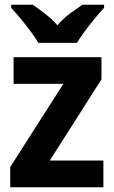

<svg xmlns="http://www.w3.org/2000/svg" viewBox="-20 -786 480 806"><path d="M414 0H23V-85L246 -434H37V-546H406V-453L189 -112H414ZM141 -606Q129 -627 108.5 -654.5Q88 -682 66 -708.5Q44 -735 27 -753V-766H118Q141 -750 169 -728.5Q197 -707 221 -680Q245 -708 273.5 -729Q302 -750 326 -766H417V-753Q400 -735 378 -708.5Q356 -682 336 -655Q316 -628 303 -606Z"/></svg>

Font: Noto Sans Gujarati UI SemiCondensed
Style: Bold
Weight: 700
Width: 4
Designer: Jelle Bosma - Monotype Design Team, Universal Thirst
Foundry: Monotype Imaging Inc.
Version: Version 2.106; ttfautohint (v1.8.4.7-5d5b)